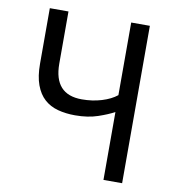

<svg xmlns="http://www.w3.org/2000/svg" viewBox="-79 -770 764 841"><g transform="rotate(10 302.5 -350.0)"><path d="M158 -700V-468Q158 -331 282 -331Q329 -331 370 -343.5Q411 -356 437 -377V-700H520V0H437V-302Q410 -287 366 -272Q322 -257 265 -257Q223 -257 188 -266.5Q153 -276 128 -298.5Q103 -321 89 -359Q75 -397 75 -453V-700Z"/></g></svg>

Font: PTSans
Style: Regular
Weight: 400
Designer: A.Korolkova, O.Umpeleva, V.Yefimov
Foundry: ParaType Ltd
Version: Version 2.003W OFL